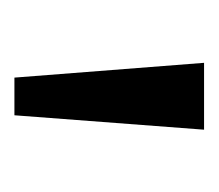

<svg xmlns="http://www.w3.org/2000/svg" viewBox="-38 -716 298 261"><g transform="rotate(90 110.5 -585.0)"><path d="M155.8 -713.9 136.2 -456.1H85L64.9 -713.9Z"/></g></svg>

Font: Samim FD
Style: FD
Weight: 400
Foundry: DejaVu fonts team - Redesigned by Saber Rastikerdar
Version: Version 4.00 December 17, 2020